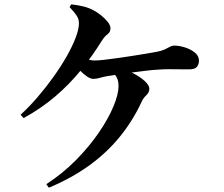

<svg xmlns="http://www.w3.org/2000/svg" viewBox="-20 -821 1040 891"><path d="M75.6 -288.5Q114.9 -324.4 153.9 -369.7Q192.9 -415 227.7 -463.6Q262.5 -512.3 289.2 -559.1Q315.8 -605.9 331.1 -646.1Q346.4 -686.3 346.4 -713.4Q346.4 -731.2 336.6 -747Q326.8 -762.7 303 -788L310.4 -800.8Q340.3 -797.6 365.5 -791.5Q390.7 -785.4 411.4 -774.5Q429.5 -765.6 448.2 -750.6Q466.9 -735.6 479.8 -719.6Q492.7 -703.6 492.7 -689.4Q492.7 -672.2 479.1 -662.2Q465.5 -652.2 452 -631.2Q407.6 -559.4 354.7 -494.4Q301.8 -429.4 236.7 -373.8Q171.7 -318.2 89.5 -272.9ZM344.5 -559.3Q360 -551.9 381.4 -546.1Q402.8 -540.3 420.7 -540.3Q435.1 -540.3 463 -543.4Q490.8 -546.5 525.9 -551.5Q560.9 -556.5 596.5 -562Q632 -567.5 661.2 -572.5Q690.4 -577.5 705.9 -580.3Q729.8 -584.7 744.3 -591.5Q758.9 -598.3 768.5 -603.9Q778.2 -609.4 787.9 -609.4Q811.6 -609.4 838.5 -600.9Q865.3 -592.3 884.3 -576.9Q903.3 -561.4 903.3 -539.3Q903.3 -523.2 894 -511.1Q884.8 -499.1 857.1 -499.1Q838.3 -499.1 814 -499.4Q789.8 -499.8 764 -499.8Q738.3 -499.8 713.1 -497.8Q690.4 -496.8 658.5 -492.9Q626.7 -489.1 592.6 -484.6Q558.5 -480.1 528.1 -475.7Q497.7 -471.3 477.1 -467.6Q458.1 -464.1 442.6 -459.5Q427.2 -454.9 413.2 -454.9Q399.8 -454.9 382.8 -466.8Q365.8 -478.7 350.6 -494.3Q335.4 -509.9 325.4 -521.8ZM206.8 50.1 194.9 33.7Q271.2 -15.7 332.9 -78.5Q394.6 -141.2 438.8 -205.9Q483.1 -270.6 506.6 -327.4Q530.1 -384.1 530.1 -420.8Q530.1 -443.6 522.8 -459.5Q515.5 -475.4 499.9 -485.4L519 -508.3Q560.8 -499.6 595.7 -482.1Q630.7 -464.5 651.8 -444.7Q673 -424.9 673 -409.3Q673 -391.8 659.1 -379.1Q645.3 -366.4 637.4 -348.9Q595.1 -258.1 533.9 -183.8Q472.8 -109.5 391.6 -51.4Q310.4 6.7 206.8 50.1Z"/></svg>

Font: Noto Serif TC
Style: Regular
Weight: 200
Designer: Ryoko NISHIZUKA 西塚涼子 (kana & ideographs); Frank Grießhammer (Latin, Greek & Cyrillic); Wenlong ZHANG 张文龙 (bopomofo); San
Foundry: Adobe
Version: Version 2.001;hotconv 1.1.0;makeotfexe 2.6.0